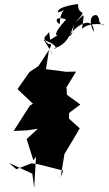

<svg xmlns="http://www.w3.org/2000/svg" viewBox="-20 -832 534 944"><path d="M221 -675C211 -652 176 -650 220 -614C214 -616 245 -625 223 -591C243 -549 255 -543 195 -637C282 -603 247 -585 247 -595C314 -613 330 -675 343 -709C335 -640 312 -655 319 -655C365 -721 442 -752 441 -674C397 -767 466 -768 462 -746C471 -752 458 -711 492 -708C507 -710 420 -727 383 -690C395 -782 399 -763 350 -721C422 -801 362 -743 364 -812C364 -813 255 -799 266 -771C332 -790 274 -801 274 -713C246 -728 256 -756 305 -736C234 -661 251 -641 287 -674L227 -636ZM60 0 135 -29 166 -25 291 7 278 40 297 -75 348 -160 372 -201 319 -249 320 -277 375 -318 309 -366 307 -403 354 -480 306 -479 206 -492 221 -587 169 -507 125 -478 66 -394 142 -322 127 -313 47 -188 111 -191 166 -199 111 -148 144 -44 157 -61 148 92 139 22 24 -31Z"/></svg>

Font: Hussar Lance
Style: Italic
Weight: 700
Foundry: Cannot Into Space Fonts, PlusOne Fonts
Version: Version 2.27